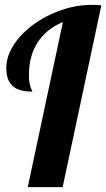

<svg xmlns="http://www.w3.org/2000/svg" viewBox="-20 -770 437 790"><path d="M238.8 -679.2Q171.4 -651.4 135.3 -596.2Q99.1 -541 99.1 -460.9Q99.1 -429.7 106 -411.1Q107.9 -404.8 110.8 -399.9Q112.8 -396.5 112.8 -393.1Q58.6 -393.1 33.7 -414.6Q5.9 -438 5.9 -490.2Q5.9 -522.9 20 -554.9Q34.2 -586.9 60.1 -616.7Q84.5 -645 118.4 -669.7Q152.3 -694.3 191.9 -712.4Q274.9 -750 356.9 -750Q379.4 -750 397 -748L237.8 0H94.2Z"/></svg>

Font: Pattaya
Style: Regular
Weight: 400
Designer: Pablo Impallari / Thai characters Designed by Thanarat Vachiruckul and Suppakit Chalermlarp
Foundry: Pablo Impallari
Version: Version 1.007;September 16, 2023;FontCreator 15.0.0.2934 64-